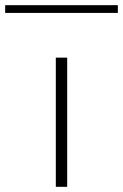

<svg xmlns="http://www.w3.org/2000/svg" viewBox="-136 -723 476 743"><path d="M80 0V-500H124V0ZM-116 -673V-703H320V-673Z"/></svg>

Font: Panamera Light
Style: Regular
Weight: 300
Designer: Bastien Sozeau
Foundry: NBR — Bastien Sozeau
Version: Version 3.002; ttfautohint (v1.8.4.7-5d5b);gftools[0.9.33]